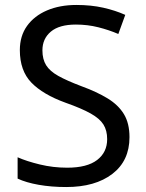

<svg xmlns="http://www.w3.org/2000/svg" viewBox="-20 -744 589 774"><path d="M502 -191Q502 -96 433 -43Q364 10 247 10Q187 10 136 1Q85 -8 51 -24V-110Q87 -94 140.5 -81Q194 -68 251 -68Q331 -68 371.5 -99Q412 -130 412 -183Q412 -218 397 -242Q382 -266 345.5 -286.5Q309 -307 244 -330Q153 -363 106.5 -411Q60 -459 60 -542Q60 -599 89 -639.5Q118 -680 169.5 -702Q221 -724 288 -724Q347 -724 396 -713Q445 -702 485 -684L457 -607Q420 -623 376.5 -634Q333 -645 286 -645Q219 -645 185 -616.5Q151 -588 151 -541Q151 -505 166 -481Q181 -457 215 -438Q249 -419 307 -397Q370 -374 413.5 -347.5Q457 -321 479.5 -284Q502 -247 502 -191Z"/></svg>

Font: Noto IKEA Latin
Style: Regular
Weight: 400
Designer: Monotype Design Team
Foundry: Monotype Imaging Inc.
Version: Version 1.0